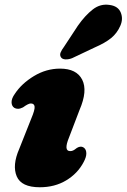

<svg xmlns="http://www.w3.org/2000/svg" viewBox="-20 -776 535 810"><path d="M276 -138.5Q282.5 -138.5 288.2 -141Q294 -143.5 304.5 -152Q321.5 -162.5 335 -152Q344 -144.5 344.2 -129Q344.5 -113.5 332.5 -91.5Q307.5 -44 259.2 -15Q211 14 148 14Q70 14 50.5 -32.2Q31 -78.5 61 -147.5L112 -276Q127.5 -312.5 126 -326Q124.5 -339.5 110 -339.5Q99.5 -339.5 77 -323Q65 -317 56 -317Q47 -317 40.5 -321Q29 -328.5 28.8 -344.5Q28.5 -360.5 42.5 -380Q71 -423.5 123 -455Q175 -486.5 233.5 -486.5Q303 -486.5 326.8 -439.8Q350.5 -393 315.5 -312L271 -195.5Q247.5 -138.5 276 -138.5ZM308.5 -667.5Q339 -711 371.5 -736.2Q404 -761.5 443.5 -755Q478.5 -750 489.5 -723Q500.5 -696 487.5 -667Q474 -636 449 -615.5Q424 -595 379 -575.5L284 -530.5Q270 -525 256.5 -525.5Q243 -526 237.5 -534Q231 -543.5 235.8 -554.8Q240.5 -566 250 -578.5Z"/></svg>

Font: Fraunces 9pt Soft Black
Style: Italic
Weight: 900
Italic angle: -16°
Version: Version 1.000;[b76b70a41]